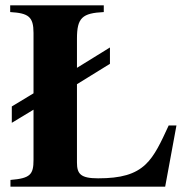

<svg xmlns="http://www.w3.org/2000/svg" viewBox="-20 -696 707 716"><path d="M638 -228H609C580 -165 557 -115 523 -83C484 -46 431 -31 346 -31C281 -31 267 -47 267 -90V-382L390 -458V-519L267 -443V-552C267 -630 287 -647 367 -651V-676H18V-651C86 -647 105 -634 105 -573V-348L24 -299V-238L105 -287V-100C105 -45 93 -31 19 -25V0H596Z"/></svg>

Font: STIXGeneral
Style: Bold
Weight: 700
Designer: MicroPress Inc., with final additions and corrections provided by Coen Hoffman, Elsevier (retired)
Version: Version 1.1.0